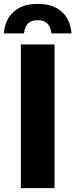

<svg xmlns="http://www.w3.org/2000/svg" viewBox="-58 -969 389 989"><path d="M49.5 0V-740H223V0ZM136 -949Q213 -949 258.5 -909.8Q304 -870.5 310.5 -797H207Q202 -833 185 -849Q168 -865 136 -865Q104 -865 87 -849Q70 -833 65.5 -797H-38.5Q-31.5 -870.5 13.8 -909.8Q59 -949 136 -949Z"/></svg>

Font: Encode Sans Condensed ExtraBold
Style: Regular
Weight: 800
Width: 3
Designer: Multiple Designers
Foundry: Impallari Type
Version: Version 2.000